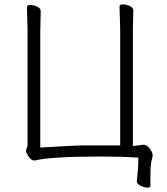

<svg xmlns="http://www.w3.org/2000/svg" viewBox="-20 -728 761 877"><path d="M587 -61 636 -67Q650 -67 663.5 -49.5Q677 -32 677 -21Q677 -10 674 -1Q667 16 667 82V120Q667 129 653.5 129Q640 129 622.5 120.5Q605 112 605 100V98Q612 37 612 -8Q534 -13 443 -13Q212 -13 140 5H136Q123 5 111 -12.5Q99 -30 99 -38.5Q99 -47 102.5 -52.5Q106 -58 106 -70V-589L103 -695Q103 -705 118.5 -705Q134 -705 150 -697.5Q166 -690 166 -677L164 -588V-54L181 -55Q334 -64 354 -64Q354 -64 529 -64V-592L526 -698Q526 -708 541.5 -708Q557 -708 573 -700.5Q589 -693 589 -680L587 -591Z"/></svg>

Font: LXGW WenKai Light
Style: Regular
Weight: 300
Designer: LXGW / Fontworks Inc.
Foundry: LXGW / Fontworks Inc.
Version: Version 1.501; October 10, 2024